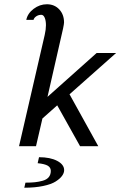

<svg xmlns="http://www.w3.org/2000/svg" viewBox="-20 -690 568 906"><path d="M69.8 0ZM100.1 171.9Q126.5 171.9 144.8 169.9Q163.1 168 181.6 162.8Q200.2 157.7 210 146Q219.7 134.3 219.7 116.2Q219.7 100.6 205.6 92Q191.4 83.5 157.7 80.1L164.1 51.8Q216.8 51.8 249.8 69.1Q282.7 86.4 282.7 112.8Q282.7 126.5 272.7 140.1Q262.7 153.8 242.2 166.7Q221.7 179.7 183.3 187.7Q145 195.8 94.7 195.8ZM149.9 0H69.8L190.9 -524.9Q196.8 -550.8 196.8 -570.8Q196.8 -592.8 190.9 -606.4Q185.1 -620.1 174.8 -620.1Q161.6 -620.1 151.1 -613Q140.6 -606 138.2 -596.2H104Q110.4 -627 138.9 -648.4Q167.5 -669.9 201.2 -669.9Q236.8 -669.9 259.5 -645.8Q282.2 -621.6 282.2 -584Q282.2 -578.1 277.8 -556.2L204.1 -232.9L436 -439.9H527.8L308.1 -245.1L443.8 0H357.9L250 -192.9L180.2 -130.9Z"/></svg>

Font: Pfennig
Style: Italic
Weight: 500
Italic angle: -13°
Version: Version 20120410 ; ttfautohint (v0.8)